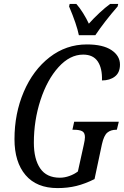

<svg xmlns="http://www.w3.org/2000/svg" viewBox="-20 -951 633 981"><path d="M54 -240Q54 -371 101.5 -482Q149 -593 233.5 -658.5Q318 -724 424 -724Q506 -724 549.5 -695Q593 -666 593 -621Q593 -580 567 -560Q541 -540 501 -540Q503 -602 479.5 -637Q456 -672 405 -672Q337 -672 279 -608Q221 -544 187 -440Q153 -336 153 -222Q153 -138 185.5 -90.5Q218 -43 286 -43Q310 -43 335 -52Q360 -61 378 -75L408 -211Q414 -237 414 -250Q414 -273 400 -280.5Q386 -288 359 -288H350L359 -329H587L577 -288H573Q546 -288 528.5 -273.5Q511 -259 501 -215L463 -36Q415 -12 370.5 -1Q326 10 274 10Q167 10 110.5 -56.5Q54 -123 54 -240ZM333 -918 336 -931H370Q387 -912 404.5 -884Q422 -856 434 -830Q458 -857 488 -885Q518 -913 543 -931H584L581 -918Q514 -841 467 -771H383Q372 -826 333 -918Z"/></svg>

Font: Noto Serif Cond
Style: Italic
Weight: 400
Width: 3
Italic angle: -12°
Designer: Monotype Design Team
Foundry: Monotype Imaging Inc.
Version: Version 1.001